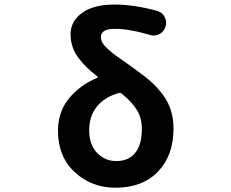

<svg xmlns="http://www.w3.org/2000/svg" viewBox="-20 -832 1040 865"><path d="M503.9 -106.4Q558.6 -106.4 588.9 -143.1Q619.1 -179.7 619.1 -252Q619.1 -300.8 595.7 -337.9Q572.3 -375 528.3 -410.2Q522.5 -415 515.6 -413.1Q452.1 -395.5 417 -352.5Q381.8 -309.6 381.8 -245.1Q381.8 -180.7 417 -143.6Q452.1 -106.4 503.9 -106.4ZM687.5 -783.2Q710 -777.3 721.7 -755.9Q728.5 -743.2 728.5 -729.5Q728.5 -720.7 725.6 -711.9Q718.8 -689.5 698.2 -678.7Q685.5 -671.9 671.9 -671.9Q663.1 -671.9 655.3 -674.8Q561.5 -702.1 496.1 -702.1Q434.6 -702.1 434.6 -665Q434.6 -651.4 441.9 -638.7Q449.2 -626 467.3 -609.9Q485.4 -593.8 500 -583Q514.6 -572.3 546.4 -550.3Q578.1 -528.3 594.7 -515.6Q635.7 -486.3 663.1 -461.4Q690.4 -436.5 714.4 -404.3Q738.3 -372.1 750 -334.5Q761.7 -296.9 761.7 -252Q761.7 -131.8 691.9 -59.1Q622.1 13.7 500 13.7Q392.6 13.7 316.9 -56.2Q241.2 -126 241.2 -243.2Q241.2 -327.1 290 -387.7Q338.9 -448.2 418 -481.4Q419.9 -482.4 419.9 -484.9Q419.9 -487.3 418 -488.3Q362.3 -530.3 330.1 -575.7Q297.9 -621.1 297.9 -678.2Q297.9 -735.4 349.1 -773.4Q400.4 -811.5 497.1 -811.5Q583 -811.5 687.5 -783.2Z"/></svg>

Font: Gen Jyuu Gothic Monospace Bold
Style: Bold
Weight: 700
Designer: [Source Han Sans]
Ryoko NISHIZUKA  (kana & ideographs); Paul D. Hunt (Latin, Greek & Cyrillic); Wenlong ZHANG  (bopomofo
Version: Version 1.002.20150607